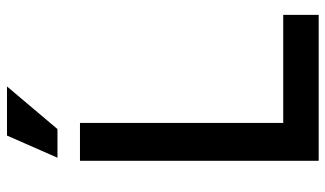

<svg xmlns="http://www.w3.org/2000/svg" viewBox="-216 -738 954 563"><g transform="rotate(-90 261.5 -457.0)"><path d="M145 -914H289L164 -766H80ZM71 -700H182V-104H499V0H71Z"/></g></svg>

Font: Haskoy SemiBold
Style: Regular
Weight: 600
Designer: Ertekin Erdin
Foundry: Ertekin Erdin
Version: Version 1.500; ttfautohint (v1.8.3)